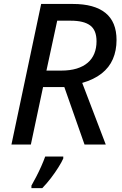

<svg xmlns="http://www.w3.org/2000/svg" viewBox="-20 -734 621 975"><path d="M38.1 0 189 -713.9H350.1Q459 -713.9 515.4 -668.5Q571.8 -623 571.8 -530.8Q571.8 -477.1 553.2 -434.1Q534.7 -391.1 495.8 -360.6Q457 -330.1 397.5 -313L517.1 0H409.2L306.6 -292H198.7L136.7 0ZM215.8 -375.5H290.5Q335.4 -375.5 369.1 -385.7Q402.8 -396 425.3 -415.3Q447.8 -434.6 459 -462.2Q470.2 -489.7 470.2 -524.4Q470.2 -581.1 437.7 -605Q405.3 -628.9 339.8 -628.9H270.5ZM139.6 221.2V208.5Q149.9 190.4 163.6 164.3Q177.2 138.2 189.5 110.6Q201.7 83 209.5 61H301.3V70.8Q293.5 88.9 276.6 115.7Q259.8 142.6 238.3 170.7Q216.8 198.7 194.8 221.2Z"/></svg>

Font: Open Sans Medium
Style: Italic
Weight: 500
Italic angle: -12°
Designer: Monotype Design Team
Foundry: Monotype Imaging Inc.
Version: Version 3.000